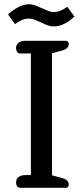

<svg xmlns="http://www.w3.org/2000/svg" viewBox="-20 -888 389 908"><path d="M174 -782Q154 -791 142 -795.5Q130 -800 116 -800Q99 -800 84 -793.5Q69 -787 51 -774L18 -820Q41 -841 67.5 -854.5Q94 -868 117 -868Q131 -868 143.5 -863.5Q156 -859 179 -849Q199 -840 210.5 -835.5Q222 -831 235 -831Q265 -831 298 -856L332 -810Q310 -788 284.5 -775.5Q259 -763 236 -763Q221 -763 207.5 -767.5Q194 -772 174 -782ZM76 0Q66 0 61 -7Q56 -14 56 -25Q56 -42 68 -51Q80 -60 101 -60H126V-635H76Q66 -635 61 -642Q56 -649 56 -661Q56 -677 68 -686Q80 -695 101 -695H291Q305 -695 305 -680Q305 -657 273 -649L226 -636V-59L273 -46Q305 -38 305 -15Q305 0 291 0Z"/></svg>

Font: Maitree Medium
Style: Regular
Weight: 500
Designer: CadsonDemak Team
Foundry: CadsonDemak
Version: Version 1.010